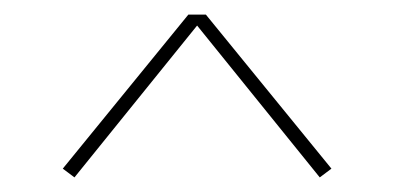

<svg xmlns="http://www.w3.org/2000/svg" viewBox="-20 -713 540 263"><path d="M82 -470 66 -482 238 -693H262L434 -482L418 -470L250 -678Z"/></svg>

Font: Iosevka Curly Thin
Style: Regular
Weight: 100
Monospace: yes
Designer: Belleve Invis
Foundry: Belleve Invis
Version: Version 22.1.2; ttfautohint (v1.8.4)